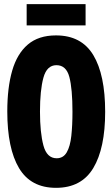

<svg xmlns="http://www.w3.org/2000/svg" viewBox="-20 -895 540 922"><path d="M249 7Q128 7 71.5 -87.5Q15 -182 15 -360Q15 -474 38.5 -555.5Q62 -637 113.5 -681Q165 -725 249 -725Q371 -725 428 -630.5Q485 -536 485 -358Q485 -183 428 -88Q371 7 249 7ZM252 -135Q284 -135 300.5 -163.5Q317 -192 322.5 -242.5Q328 -293 328 -358Q328 -469 313 -525.5Q298 -582 251 -582Q205 -582 188.5 -522Q172 -462 172 -359Q172 -258 188.5 -196.5Q205 -135 252 -135ZM108 -773V-875H391V-773Z"/></svg>

Font: Noto Sans Mono ExtraCondensed Black
Style: Regular
Weight: 900
Width: 2
Designer: Monotype Design Team
Foundry: Monotype Imaging Inc.
Version: Version 2.014